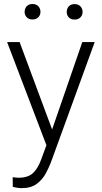

<svg xmlns="http://www.w3.org/2000/svg" viewBox="-20 -742 516 975"><path d="M79.6 -528.3 244.6 -84.5 397.9 -528.3H460.9L237.8 84.5Q228.5 108.4 212.4 138.7Q196.3 168.9 167.2 191.2Q138.2 213.4 89.8 213.4Q80.6 213.4 65.9 211.2Q51.3 209 44.9 206.5L44.4 157.7Q49.8 158.7 60.1 159.7Q70.3 160.6 74.2 160.6Q122.1 160.6 147.7 136.7Q173.3 112.8 189.9 65.4L215.8 -4.4L16.1 -528.3ZM105 -681.6Q105 -698.7 115.7 -710.2Q126.5 -721.7 145 -721.7Q163.6 -721.7 174.6 -710.2Q185.5 -698.7 185.5 -681.6Q185.5 -665.5 174.6 -654.3Q163.6 -643.1 145 -643.1Q126.5 -643.1 115.7 -654.3Q105 -665.5 105 -681.6ZM318.8 -681.2Q318.8 -698.2 329.3 -709.7Q339.8 -721.2 358.9 -721.2Q377.4 -721.2 388.4 -709.7Q399.4 -698.2 399.4 -681.2Q399.4 -665 388.4 -653.8Q377.4 -642.6 358.9 -642.6Q339.8 -642.6 329.3 -653.8Q318.8 -665 318.8 -681.2Z"/></svg>

Font: Vazirmatn RD UI ExtraLight
Style: Regular
Weight: 200
Designer: Saber Rastikerdar
Foundry: Saber Rastikerdar
Version: Version 33.003